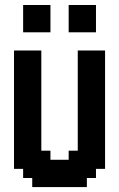

<svg xmlns="http://www.w3.org/2000/svg" viewBox="-20 -761 484 781"><path d="M259.3 -740.7H370.4V-629.6H259.3ZM74.1 -740.7H185.2V-629.6H74.1ZM259.3 -148.1H296.3V-555.6H407.4V-74.1H370.4V-37H333.3V0H111.1V-37H74.1V-74.1H37V-555.6H148.1V-148.1H185.2V-111.1H259.3Z"/></svg>

Font: Jersey 15
Style: Regular
Weight: 400
Designer: Sarah Cadigan-Fried
Version: Version 1.001; ttfautohint (v1.8.4.7-5d5b)